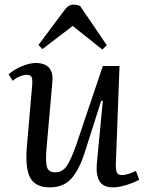

<svg xmlns="http://www.w3.org/2000/svg" viewBox="-20 -795 633 829"><path d="M17 -474Q39 -494 73.5 -508.5Q108 -523 134 -523Q214 -523 206 -440L181 -156Q176 -99 182.5 -75Q189 -51 218 -51Q248 -51 266.5 -76Q285 -101 309 -169L424 -510H496L480 -82Q480 -58 485.5 -48.5Q491 -39 507 -39Q519 -39 534.5 -44Q550 -49 567 -57L581 -19Q558 -6 525 4Q492 14 469 14Q425 14 409.5 -13Q394 -40 398 -88L424 -359L417 -360L347 -140Q323 -64 289 -25Q255 14 195 14Q134 14 111 -26.5Q88 -67 96 -162L119 -428Q121 -454 116 -463Q111 -472 95 -472Q82 -472 65 -465Q48 -458 35 -446ZM441 -600 422 -581 294 -683 163 -583 146 -601 253 -744Q263 -759 273.5 -767Q284 -775 297 -775Q313 -775 326 -769Z"/></svg>

Font: Literata 36pt
Style: Italic
Weight: 400
Italic angle: -2°
Designer: Latin by Veronika Burian and Jose Scaglione. Greek by Irene Vlachou. Cyrillic by Vera Evstafieva
Foundry: TypeTogether
Version: Version 3.002